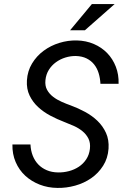

<svg xmlns="http://www.w3.org/2000/svg" viewBox="-20 -921 627 951"><path d="M425.3 -183.6Q428.7 -213.4 418 -234.6Q407.2 -255.9 388.4 -271.2Q369.6 -286.6 345.5 -297.4Q321.3 -308.1 298.3 -316.9Q263.7 -330.1 229.5 -348.1Q195.3 -366.2 168.7 -390.9Q142.1 -415.5 126.5 -448Q110.8 -480.5 113.3 -522.9Q116.2 -569.3 138.7 -606.4Q161.1 -643.6 196 -669.4Q231 -695.3 273.9 -708.5Q316.9 -721.7 360.4 -720.7Q406.2 -719.7 444.8 -703.1Q483.4 -686.5 511 -658Q538.6 -629.4 553.7 -590.6Q568.8 -551.8 567.4 -505.9H477.5Q476.1 -534.2 468.5 -558.8Q460.9 -583.5 446 -602.1Q431.2 -620.6 408.9 -631.6Q386.7 -642.6 356 -643.6Q329.6 -644 303.7 -636Q277.8 -627.9 256.8 -612.5Q235.8 -597.2 221.9 -575Q208 -552.7 205.1 -524.4Q202.1 -496.1 213.1 -476.1Q224.1 -456.1 242.9 -441.7Q261.7 -427.2 284.9 -417Q308.1 -406.7 330.1 -398.9Q366.2 -385.7 401.1 -366.9Q436 -348.1 462.9 -322.3Q489.7 -296.4 505.1 -262.5Q520.5 -228.5 517.6 -184.6Q514.2 -136.7 490.7 -99.9Q467.3 -63 431.6 -38.3Q396 -13.7 352.1 -1.5Q308.1 10.7 264.2 9.8Q217.3 9.3 176.5 -6.6Q135.7 -22.5 105.2 -50.5Q74.7 -78.6 57.6 -118.2Q40.5 -157.7 41.5 -205.6H130.9Q132.3 -174.8 142.3 -149.7Q152.3 -124.5 169.7 -106.4Q187 -88.4 211.7 -77.9Q236.3 -67.4 267.6 -66.9Q294.9 -66.4 321.8 -73.5Q348.6 -80.6 370.6 -95.2Q392.6 -109.9 407.2 -132.1Q421.9 -154.3 425.3 -183.6ZM435.1 -900.9H547.9L400.4 -771H327.1Z"/></svg>

Font: Roboto Mono
Style: Italic
Weight: 400
Designer: Google
Version: Version 2.000985; 2015; ttfautohint (v1.3)